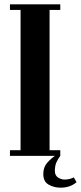

<svg xmlns="http://www.w3.org/2000/svg" viewBox="-20 -720 374 887"><path d="M26 0V-26H75V-674H26V-700H258.5V-674H209V-26H258.5V0Q248.5 13 241 29.2Q233.5 45.5 233.5 69.5Q233.5 90.5 248 100Q262.5 109.5 278.5 109.5Q292 109.5 302.8 106.5Q313.5 103.5 321 99.5L333.5 121.5Q305 147 259.5 147Q229.5 147 204.8 133Q180 119 180 84Q180 52 198.2 31.8Q216.5 11.5 234 0Z"/></svg>

Font: Imbue 50pt ExtraBold
Style: Regular
Weight: 800
Designer: Tyler Finck
Foundry: Etcetera Type Company
Version: Version 1.102; ttfautohint (v1.8.3)